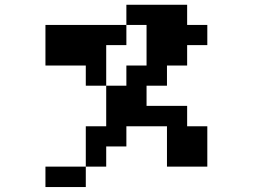

<svg xmlns="http://www.w3.org/2000/svg" viewBox="-20 -712 1040 790"><path d="M167 -442.4V-609.4H500V-692.4H750V-609.4H833V-526.4H750V-442.4H667V-359.4H583V-276.4H750V-192.4H833V-26.4H667V-192.4H500V-109.4H417V-26.4H333V-192.4H417V-359.4H500V-442.4H583V-609.4H500V-526.4H417V-359.4H333V-442.4ZM333 -26.4V57.6H167V-26.4Z"/></svg>

Font: KH Dot Dougenzaka 12
Style: Regular
Weight: 400
Designer: Original version for X68000 by Keitarou Hiraki (http://hp.vector.co.jp/authors/VA000874/) / TrueType conversion by Homem
Version: Version 1.00.20150527